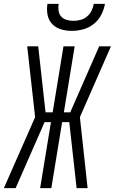

<svg xmlns="http://www.w3.org/2000/svg" viewBox="-43 -975 595 995"><path d="M411 0H354L316 -342H279L223 0H165L221 -342H188L38 0H-23L139 -368L98 -735H155L193 -393H230L286 -735H344L288 -393H321L471 -735H532L371 -368ZM329 -815Q300 -815 273 -823Q246 -831 227.5 -850.5Q209 -870 203.5 -898Q198 -926 203 -955H261Q258 -937 260.5 -919.5Q263 -902 274 -889.5Q285 -877 302.5 -872Q320 -867 338 -867Q356 -867 374.5 -872Q393 -877 408 -889.5Q423 -902 431.5 -919.5Q440 -937 443 -955H501Q496 -926 481.5 -898Q467 -870 442.5 -850.5Q418 -831 388 -823Q358 -815 329 -815Z"/></svg>

Font: Iosevka Term Curly Lt Obl
Style: Regular
Weight: 300
Italic angle: -9°
Designer: Belleve Invis
Foundry: Belleve Invis
Version: Version 32.3.0